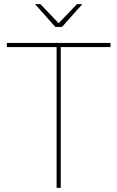

<svg xmlns="http://www.w3.org/2000/svg" viewBox="-20 -906 566 926"><path d="M513 -699V-679H273V0H253V-679H13V-699ZM377 -886 279 -776H247L149 -886H175L263 -794L351 -886Z"/></svg>

Font: Montserrat-Arabic Thin
Style: Regular
Weight: 250
Designer: Mohamed Gaber
Foundry: Kief Type Foundry
Version: Version 5.008